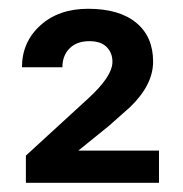

<svg xmlns="http://www.w3.org/2000/svg" viewBox="-20 -736 410 431"><path d="M336.9 -325.7H38.1V-386.7L177.2 -514.2Q232.4 -564.5 232.4 -597.2Q232.4 -617.7 219.2 -630.6Q206.1 -643.6 180.7 -643.6Q152.3 -643.6 136.2 -627.4Q120.1 -611.3 120.1 -585H29.3Q29.3 -641.6 70.6 -679Q111.8 -716.3 177.7 -716.3Q247.6 -716.3 285.6 -685.1Q323.7 -653.8 323.7 -597.7Q323.7 -545.4 272 -495.6L224.1 -453.1L155.8 -397.9H336.9Z"/></svg>

Font: Shabnam Medium FD
Style: Medium-FD
Weight: 500
Foundry: DejaVu fonts team - Redesigned by Saber Rastikerdar - Based on Vazir font
Version: Version 5.0.0